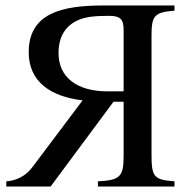

<svg xmlns="http://www.w3.org/2000/svg" viewBox="-20 -682 677 702"><path d="M432 -348H373C263 -348 194 -398 194 -488C194 -550 221 -589 267 -609C297 -622 334 -624 380 -624C419 -624 432 -612 432 -573ZM618 0V-19C540 -25 534 -36 534 -122V-551C534 -625 544 -637 618 -643V-662H359C206 -662 85 -634 85 -491C85 -383 165 -329 282 -315L97 -69C72 -36 36 -21 3 -19V0H165L395 -310H432V-112C432 -36 419 -23 338 -19V0Z"/></svg>

Font: XITS Math
Style: Regular
Weight: 400
Designer: MicroPress Inc., with final additions and corrections provided by Coen Hoffman, Elsevier (retired)
Version: Version 1.302